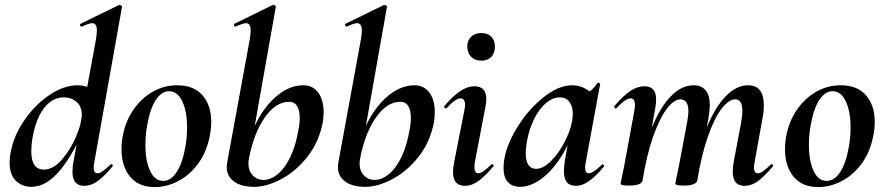

<svg xmlns="http://www.w3.org/2000/svg" viewBox="-20 -745 3590 779"><path d="M19 -86Q19 -106 23 -126Q36 -196 80 -259Q124 -322 182 -360.5Q240 -399 294 -399Q329 -399 353.5 -382Q378 -365 380 -332L330 -246Q283 -127 226 -57Q169 13 108 13Q70 13 44.5 -11.5Q19 -36 19 -86ZM312 -279Q312 -313 290.5 -331.5Q269 -350 239 -350Q192 -350 158 -305.5Q124 -261 111 -180Q107 -156 107 -131Q107 -57 158 -57Q196 -57 231.5 -98Q267 -139 289.5 -193Q312 -247 312 -279ZM274 -48Q274 -68 278 -89L370 -589Q373 -609 373 -622Q373 -651 354 -651Q342 -651 312 -637H311Q306 -637 305 -642.5Q304 -648 308 -649L463 -725H465Q469 -725 472.5 -722Q476 -719 475 -717L363 -89Q360 -74 360 -65Q360 -42 375 -42Q385 -42 397.5 -51Q410 -60 428 -77Q430 -79 432 -79Q435 -79 437 -75.5Q439 -72 436 -69Q402 -29 376 -10Q350 9 322 9Q274 9 274 -48Z M473 -139Q473 -169 478 -193Q489 -253 521.5 -300Q554 -347 600 -373Q646 -399 699 -399Q766 -399 801.5 -358.5Q837 -318 837 -250Q837 -223 831 -193Q818 -127 783.5 -80.5Q749 -34 702.5 -10Q656 14 608 14Q542 14 507.5 -28.5Q473 -71 473 -139ZM732 -149Q739 -188 739 -228Q739 -293 719.5 -334Q700 -375 666 -375Q636 -375 612.5 -340Q589 -305 577 -236Q570 -197 570 -157Q570 -92 589 -51.5Q608 -11 642 -11Q674 -11 697.5 -48Q721 -85 732 -149Z M900 -68Q900 -75 902 -87L994 -589Q997 -609 997 -622Q997 -651 978 -651Q966 -651 936 -637H935Q931 -637 929.5 -642.5Q928 -648 932 -649L1087 -725H1089Q1093 -725 1096.5 -722Q1100 -719 1099 -717L989 -96Q988 -91 988 -80Q988 -52 1005.5 -33.5Q1023 -15 1049 -15Q1079 -15 1108 -39.5Q1137 -64 1159 -110.5Q1181 -157 1191 -220Q1196 -241 1196 -267Q1196 -297 1185.5 -314.5Q1175 -332 1153 -332Q1098 -332 1053 -266.5Q1008 -201 989 -96L978 -116Q990 -192 1025 -257Q1060 -322 1109 -360.5Q1158 -399 1210 -399Q1249 -399 1271 -369.5Q1293 -340 1293 -290Q1293 -272 1290 -251Q1275 -170 1228 -110Q1181 -50 1121.5 -18.5Q1062 13 1012 13Q959 13 929.5 -8.5Q900 -30 900 -68Z M1351 -68Q1351 -75 1353 -87L1445 -589Q1448 -609 1448 -622Q1448 -651 1429 -651Q1417 -651 1387 -637H1386Q1382 -637 1380.5 -642.5Q1379 -648 1383 -649L1538 -725H1540Q1544 -725 1547.5 -722Q1551 -719 1550 -717L1440 -96Q1439 -91 1439 -80Q1439 -52 1456.5 -33.5Q1474 -15 1500 -15Q1530 -15 1559 -39.5Q1588 -64 1610 -110.5Q1632 -157 1642 -220Q1647 -241 1647 -267Q1647 -297 1636.5 -314.5Q1626 -332 1604 -332Q1549 -332 1504 -266.5Q1459 -201 1440 -96L1429 -116Q1441 -192 1476 -257Q1511 -322 1560 -360.5Q1609 -399 1661 -399Q1700 -399 1722 -369.5Q1744 -340 1744 -290Q1744 -272 1741 -251Q1726 -170 1679 -110Q1632 -50 1572.5 -18.5Q1513 13 1463 13Q1410 13 1380.5 -8.5Q1351 -30 1351 -68Z M1818 -47Q1818 -62 1823 -89L1864 -297Q1867 -311 1867 -320Q1867 -333 1862 -339.5Q1857 -346 1849 -346Q1828 -346 1792 -306Q1791 -305 1789 -305Q1785 -305 1783 -308.5Q1781 -312 1783 -315Q1819 -357 1848 -376Q1877 -395 1905 -395Q1953 -395 1953 -343Q1953 -326 1949 -309L1907 -89Q1905 -80 1905 -66Q1905 -42 1920 -42Q1930 -42 1942.5 -51Q1955 -60 1973 -77Q1975 -79 1977 -79Q1980 -79 1982 -75.5Q1984 -72 1981 -69Q1947 -29 1920.5 -10Q1894 9 1866 9Q1818 9 1818 -47ZM1876 -557Q1876 -581 1891.5 -596Q1907 -611 1933 -611Q1959 -611 1973.5 -596Q1988 -581 1988 -557Q1988 -529 1973.5 -514Q1959 -499 1933 -499Q1907 -499 1891.5 -514.5Q1876 -530 1876 -557Z M2023 -63Q2023 -130 2067.5 -209.5Q2112 -289 2177.5 -344Q2243 -399 2301 -399Q2335 -399 2364 -380Q2393 -361 2396 -324L2336 -357Q2353 -359 2371.5 -373Q2390 -387 2403 -407Q2405 -409 2407 -409Q2410 -409 2413 -407Q2416 -405 2415 -404L2357 -89Q2354 -76 2354 -66Q2354 -42 2368 -42Q2387 -42 2422 -77Q2423 -78 2425 -78Q2428 -78 2430 -74.5Q2432 -71 2430 -69Q2366 9 2318 9Q2292 9 2280 -5.5Q2268 -20 2268 -51Q2268 -68 2271 -89L2296 -229L2317 -246Q2294 -167 2256 -108Q2218 -49 2174.5 -18Q2131 13 2090 13Q2059 13 2041 -6Q2023 -25 2023 -63ZM2301 -253Q2304 -270 2304 -283Q2304 -314 2290 -332Q2276 -350 2251 -350Q2223 -350 2195.5 -327Q2168 -304 2147.5 -263Q2127 -222 2118 -172Q2113 -140 2113 -124Q2113 -91 2124 -75.5Q2135 -60 2154 -60Q2184 -60 2215.5 -91.5Q2247 -123 2270.5 -168.5Q2294 -214 2301 -253Z M2953 -48Q2953 -68 2957 -89L2987 -248Q2992 -278 2992 -294Q2992 -342 2963 -342Q2937 -342 2908 -304.5Q2879 -267 2852.5 -192Q2826 -117 2809 -12L2791 -13Q2810 -133 2844.5 -220Q2879 -307 2923 -353Q2967 -399 3015 -399Q3079 -399 3079 -318Q3079 -291 3074 -267L3042 -89Q3039 -74 3039 -65Q3039 -42 3055 -42Q3065 -42 3076.5 -50.5Q3088 -59 3107 -77Q3109 -79 3111 -79Q3114 -79 3116 -75.5Q3118 -72 3115 -69Q3081 -29 3055 -10Q3029 9 3001 9Q2953 9 2953 -48ZM2498 0 2502 -21Q2512 -68 2513 -74L2554 -297Q2556 -306 2556 -319Q2556 -346 2539 -346Q2518 -346 2481 -306Q2480 -305 2478 -305Q2475 -305 2473 -308.5Q2471 -312 2473 -315Q2509 -357 2537.5 -376Q2566 -395 2595 -395Q2642 -395 2642 -342Q2642 -327 2639 -309L2587 -12Q2582 8 2531 8Q2498 8 2498 0ZM2720 0 2724 -21Q2734 -68 2735 -74L2768 -250Q2773 -278 2773 -293Q2773 -318 2764.5 -330Q2756 -342 2741 -342Q2714 -342 2684.5 -302.5Q2655 -263 2629 -188Q2603 -113 2587 -12L2569 -13Q2588 -131 2621.5 -218Q2655 -305 2699.5 -352Q2744 -399 2794 -399Q2826 -399 2843 -378.5Q2860 -358 2860 -317Q2860 -299 2855 -269L2809 -12Q2807 -3 2793 2.5Q2779 8 2753 8Q2720 8 2720 0Z M3165 -139Q3165 -169 3170 -193Q3181 -253 3213.5 -300Q3246 -347 3292 -373Q3338 -399 3391 -399Q3458 -399 3493.5 -358.5Q3529 -318 3529 -250Q3529 -223 3523 -193Q3510 -127 3475.5 -80.5Q3441 -34 3394.5 -10Q3348 14 3300 14Q3234 14 3199.5 -28.5Q3165 -71 3165 -139ZM3424 -149Q3431 -188 3431 -228Q3431 -293 3411.5 -334Q3392 -375 3358 -375Q3328 -375 3304.5 -340Q3281 -305 3269 -236Q3262 -197 3262 -157Q3262 -92 3281 -51.5Q3300 -11 3334 -11Q3366 -11 3389.5 -48Q3413 -85 3424 -149Z"/></svg>

Font: Cormorant Infant
Style: Bold Italic
Weight: 700
Italic angle: -10°
Designer: Christian Thalmann (Catharsis Fonts)
Foundry: Catharsis Fonts
Version: Version 4.000